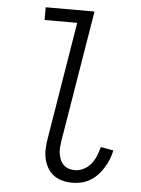

<svg xmlns="http://www.w3.org/2000/svg" viewBox="-53 -777 606 827"><g transform="rotate(5 250.0 -363.5)"><path d="M291 8Q269 8 247.5 2.5Q226 -3 209.5 -15.5Q193 -28 182.5 -46.5Q172 -65 167.5 -86Q163 -107 164 -129.5Q165 -152 169 -174L252 -680H111V-735H322L228 -165Q226 -151 225 -137Q224 -123 226.5 -110Q229 -97 234 -85Q239 -73 248.5 -64Q258 -55 270.5 -51Q283 -47 297 -47Q316 -47 335 -56.5Q354 -66 367 -82.5Q380 -99 387.5 -118Q395 -137 400 -156L455 -146Q451 -126 443.5 -107.5Q436 -89 425 -71Q414 -53 400 -38Q386 -23 368 -12Q350 -1 330 3.5Q310 8 291 8Z"/></g></svg>

Font: Iosevka Light
Style: Italic
Weight: 300
Italic angle: -9°
Monospace: yes
Designer: Belleve Invis
Foundry: Belleve Invis
Version: Version 32.5.0; ttfautohint (v1.8.4)